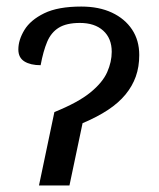

<svg xmlns="http://www.w3.org/2000/svg" viewBox="-20 -566 485 586"><path d="M146 -224Q218 -253 255.5 -283.5Q293 -314 307 -345.5Q321 -377 321 -408Q321 -449 295 -472.5Q269 -496 224 -496Q183 -496 159.5 -481.5Q136 -467 124 -438.5Q112 -410 104 -367Q73 -367 54.5 -378.5Q36 -390 36 -415Q36 -444 54.5 -474.5Q73 -505 115 -525.5Q157 -546 228 -546Q282 -546 321.5 -527.5Q361 -509 383 -476Q405 -443 405 -398Q405 -362 394.5 -332.5Q384 -303 363 -277.5Q342 -252 309.5 -230.5Q277 -209 232 -190L192 0H99Z"/></svg>

Font: Noto Serif
Style: Italic
Weight: 400
Italic angle: -12°
Designer: Monotype Design Team
Foundry: Monotype Imaging Inc.
Version: Version 2.013